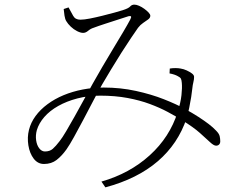

<svg xmlns="http://www.w3.org/2000/svg" viewBox="-20 -751 1040 829"><path d="M255 -712Q256 -699 258.5 -683.5Q261 -668 266 -660Q273 -648 285.5 -636Q298 -624 313 -616.5Q328 -609 339 -609Q350 -609 360.5 -618Q371 -627 384 -631Q405 -639 433 -648Q461 -657 488.5 -666Q516 -675 535 -681Q543 -683 545.5 -680Q548 -677 542 -666Q532 -647 512.5 -614Q493 -581 469 -541.5Q445 -502 422 -462.5Q399 -423 381 -391Q363 -359 343 -322Q323 -285 303 -249.5Q283 -214 266 -185Q249 -156 237 -141Q221 -120 208 -108.5Q195 -97 174 -97Q160 -97 149.5 -110.5Q139 -124 136 -145.5Q133 -167 139 -189Q148 -219 171.5 -246Q195 -273 231.5 -293.5Q268 -314 314 -326Q360 -338 413 -338Q477 -338 530.5 -328Q584 -318 627 -302Q670 -286 704.5 -267.5Q739 -249 766 -232Q815 -202 843 -177Q871 -152 887 -137Q903 -122 913 -122Q921 -122 926 -127Q931 -132 931 -141Q931 -152 928.5 -163Q926 -174 913 -187Q900 -201 881 -215.5Q862 -230 836.5 -246.5Q811 -263 778 -281Q742 -301 687.5 -322.5Q633 -344 566.5 -358.5Q500 -373 428 -373Q381 -373 337 -364.5Q293 -356 254.5 -340Q216 -324 185 -301Q154 -278 133.5 -250Q113 -222 105 -190Q97 -158 102.5 -123.5Q108 -89 125.5 -66Q143 -43 170 -43Q202 -43 224.5 -60.5Q247 -78 267 -106Q281 -126 299.5 -159.5Q318 -193 339.5 -233.5Q361 -274 382 -314.5Q403 -355 422 -388Q438 -415 459.5 -451Q481 -487 504 -523Q527 -559 546.5 -588Q566 -617 576 -631Q586 -644 598 -652Q610 -660 619.5 -667Q629 -674 629 -683Q629 -689 621.5 -697Q614 -705 603 -713Q592 -721 580.5 -726Q569 -731 560 -731Q549 -731 542 -723Q535 -715 510 -707Q498 -703 474 -696.5Q450 -690 422 -683Q394 -676 368.5 -671Q343 -666 327 -666Q305 -666 296 -682.5Q287 -699 276 -719ZM712 -434Q734 -430 748 -422Q758 -417 761 -411.5Q764 -406 765 -393Q767 -372 763.5 -340Q760 -308 747 -267Q713 -159 626.5 -80.5Q540 -2 418 33L435 58Q573 21 661 -54.5Q749 -130 786 -241Q792 -261 797 -285.5Q802 -310 805.5 -332Q809 -354 810 -366Q812 -385 815 -396.5Q818 -408 818 -419Q818 -427 808.5 -434Q799 -441 786 -447Q773 -453 760 -455Q750 -457 737 -457Q724 -457 713 -455Z"/></svg>

Font: Noto Serif KR
Style: Regular
Weight: 200
Designer: Ryoko NISHIZUKA 西塚涼子 (kana & ideographs); Frank Grießhammer (Latin, Greek & Cyrillic); Wenlong ZHANG 张文龙 (bopomofo); San
Foundry: Adobe
Version: Version 2.001;hotconv 1.1.0;makeotfexe 2.6.0